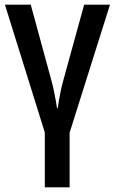

<svg xmlns="http://www.w3.org/2000/svg" viewBox="-20 -560 491 820"><path d="M171.4 240.2V5.9L1 -540H111.3L199.2 -217.8Q205.1 -196.3 210 -172.9Q214.8 -149.4 218.5 -129.4Q222.2 -109.4 223.6 -98.1H226.6Q228.5 -112.8 231.9 -132.6Q235.4 -152.3 239.7 -173.3Q244.1 -194.3 249 -211.9L339.4 -540H449.7L277.3 6.8V240.2Z"/></svg>

Font: Open Sans
Style: Regular
Weight: 600
Width: 3
Foundry: Ascender Corporation
Version: Version 1.000